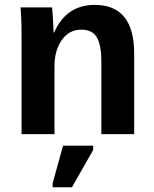

<svg xmlns="http://www.w3.org/2000/svg" viewBox="-20 -559 640 800"><path d="M402.3 0V-302.2Q402.3 -371.1 383.5 -403.3Q364.7 -435.5 318.8 -435.5Q268.1 -435.5 237.5 -392.3Q207 -349.1 207 -283.2V0H69.8V-410.2Q69.8 -452.6 68.6 -479.7Q67.4 -506.8 65.9 -528.3H196.8Q198.2 -519 200.7 -478.8Q203.1 -438.5 203.1 -423.3H205.1Q232.9 -483.9 274.9 -511.2Q316.9 -538.6 375 -538.6Q539.1 -538.6 539.1 -335.4V0ZM199.2 221.2V205.1L242.7 47.9H368.2V65.9L279.8 221.2Z"/></svg>

Font: Cousine
Style: Bold
Weight: 700
Monospace: yes
Designer: Steve Matteson
Foundry: Ascender Corporation
Version: Version 1.20